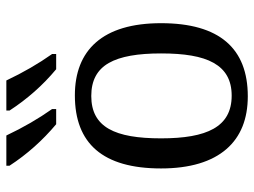

<svg xmlns="http://www.w3.org/2000/svg" viewBox="-120 -686 816 617"><g transform="rotate(-90 288.5 -378.0)"><path d="M522 -269C522 -362.8 500.5 -432.1 460.4 -478C420.4 -523.9 362.3 -545.9 290 -545.9C135.3 -545.9 55.2 -456.1 55.2 -269C55.2 -175.3 77.1 -105.5 117.2 -59.1C157.2 -12.7 214.8 9.8 287.1 9.8C440.9 9.8 522 -81.1 522 -269ZM64 -755.9C100.6 -699.7 145 -649.9 197.3 -606H246.1V-619.1C215.3 -662.6 187 -711.4 161.1 -766.1H64ZM151.9 -269C151.9 -417 187.5 -493.2 288.1 -493.2C338.4 -493.2 372.6 -474.1 394 -437C415.5 -399.4 424.8 -343.3 424.8 -269C424.8 -194.8 416 -138.2 394.5 -100.1C373 -62 339.4 -42 289.1 -42C188.5 -42 151.9 -121.6 151.9 -269ZM241.2 -755.9C277.8 -699.7 321.8 -649.4 374 -606H422.9V-619.1C392.1 -662.6 363.8 -711.4 337.9 -766.1H241.2Z"/></g></svg>

Font: The Erased English
Style: Regular
Weight: 400
Designer: Monotype Design team + ligartures altered by 180 Amsterdam
Foundry: Monotype Imaging Inc.
Version: Version 1.030;Glyphs 3.1.2 (3151)